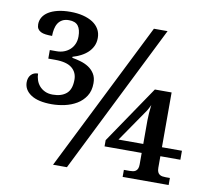

<svg xmlns="http://www.w3.org/2000/svg" viewBox="-80 -815 999 905"><g transform="rotate(10 420.0 -362.0)"><path d="M721.2 -127.4V-72.3Q721.2 -59.6 724.6 -52Q728 -44.4 733.9 -40.5Q739.7 -36.6 747.3 -35.4Q754.9 -34.2 763.2 -34.2H783.2V-0.5H563V-34.2H590.8Q599.1 -34.2 606.4 -35.4Q613.8 -36.6 619.4 -40.5Q625 -44.4 628.4 -52Q631.8 -59.6 631.8 -72.3V-127.4H454.1V-157.2L641.1 -432.6H721.2V-170.4H816.9V-127.4ZM631.8 -283.2Q631.8 -298.8 633.3 -318.8Q634.8 -338.9 637.2 -357.4Q633.3 -349.1 628.9 -340.8Q624.5 -332.5 622.1 -328.6L513.2 -170.4H631.8ZM173.8 -279.8Q108.4 -279.8 74.2 -302.5Q40 -325.2 40 -361.8Q40 -383.8 52.5 -397.5Q64.9 -411.1 85.9 -411.1Q85.9 -395.5 91.1 -380.1Q96.2 -364.7 106.7 -352.5Q117.2 -340.3 133.1 -332.8Q148.9 -325.2 170.9 -325.2Q212.4 -325.2 236.1 -345.5Q259.8 -365.7 259.8 -412.1Q259.8 -447.3 234.4 -468Q209 -488.8 153.8 -488.8H121.1V-529.8H153.8Q172.9 -529.8 189 -535.9Q205.1 -542 217.3 -553.2Q229.5 -564.5 236.3 -580.3Q243.2 -596.2 243.2 -616.2Q243.2 -649.4 230 -666.7Q216.8 -684.1 186 -684.1Q167 -684.1 154.3 -677Q141.6 -669.9 134 -658Q126.5 -646 123.3 -630.1Q120.1 -614.3 120.1 -597.2Q103 -597.2 89.1 -598.9Q75.2 -600.6 65.7 -605.5Q56.2 -610.4 51 -618.7Q45.9 -627 45.9 -640.1Q45.9 -658.2 54.9 -673.6Q64 -689 81.8 -700.2Q99.6 -711.4 125.7 -717.8Q151.9 -724.1 186 -724.1Q219.2 -724.1 246.6 -717.3Q273.9 -710.4 293.5 -697.8Q313 -685.1 323.5 -666.7Q334 -648.4 334 -625Q334 -603 325.7 -585.7Q317.4 -568.4 303.5 -555.2Q289.6 -542 271 -532.5Q252.4 -522.9 231.9 -517.1V-512.2Q252 -508.8 272.9 -502.7Q293.9 -496.6 311.3 -485.4Q328.6 -474.1 339.8 -456.3Q351.1 -438.5 351.1 -411.1Q351.1 -374.5 334.7 -349.4Q318.4 -324.2 292.5 -308.8Q266.6 -293.5 235.4 -286.6Q204.1 -279.8 173.8 -279.8ZM296.4 0H230L586.9 -713.9H652.3Z"/></g></svg>

Font: Gandom FD
Style: FD
Weight: 400
Foundry: DejaVu fonts team - Redesigned by Saber Rastikerdar - Based on Samim Font
Version: Version 0.6